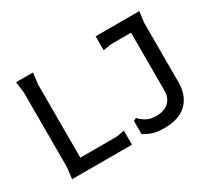

<svg xmlns="http://www.w3.org/2000/svg" viewBox="-135 -944 1326 1200"><g transform="rotate(-30 528.5 -344.0)"><path d="M84 0 94 -80V-620L84 -700H206L196 -620V-91H456L516 -101V0ZM744 12Q686 12 652.5 -1.5Q619 -15 601 -28V-122L621 -132Q639 -112 666.5 -95.5Q694 -79 740 -79Q777 -79 804 -92Q831 -105 846 -130Q861 -155 861 -191V-607V-700H973L963 -620V-192Q963 -98 908 -43Q853 12 744 12ZM658 -599V-700H912V-609H718Z"/></g></svg>

Font: AR One Sans Medium
Style: Regular
Weight: 500
Designer: Niteesh Yadav
Foundry: Niteesh Yadav
Version: Version 1.001;gftools[0.9.33]